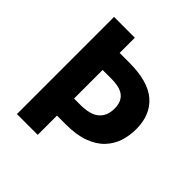

<svg xmlns="http://www.w3.org/2000/svg" viewBox="-190 -856 998 998"><g transform="rotate(45 309.0 -357.0)"><path d="M579 -382.6Q579 -335.2 565 -292Q551 -248.9 518.9 -215Q486.8 -181 433.7 -161.3Q380.5 -141.6 302.2 -141.6H237.6V0H84.8V-714H237.6V-602.2H308Q447.5 -602.2 513.3 -544.8Q579 -487.3 579 -382.6ZM287.1 -267Q329.6 -267 360.1 -278.4Q390.5 -289.9 407.2 -315.1Q423.8 -340.3 423.8 -380.1Q423.8 -427.7 395.2 -452.4Q366.7 -477 302.8 -477H237.6V-267Z"/></g></svg>

Font: Noto Sans Khmer
Style: Regular
Weight: 400
Designer: Danh Hong and the Monotype Design Team
Foundry: Monotype Imaging Inc.
Version: Version 2.003